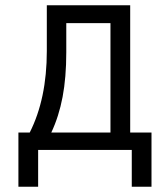

<svg xmlns="http://www.w3.org/2000/svg" viewBox="-20 -570 640 730"><path d="M50 -66H93Q158 -194.5 158 -376V-550H475V-66H556V140H481V0H125V140H50ZM400 -66V-482H232V-371Q232 -275.5 218 -201.5Q204 -127.5 175 -66Z"/></svg>

Font: JuliaMono Light
Style: Regular
Weight: 300
Monospace: yes
Designer: cormullion
Foundry: corm
Version: Version 0.054; ttfautohint (v1.8.4)